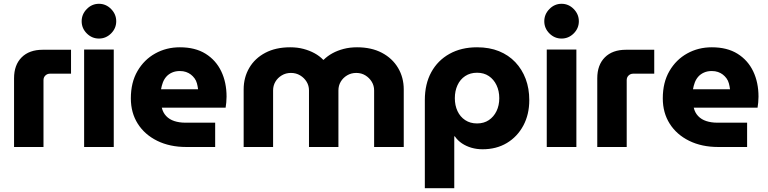

<svg xmlns="http://www.w3.org/2000/svg" viewBox="-20 -774 4046 1011"><path d="M54 0V-362Q54 -432 94 -472Q134 -512 205 -512H354V-386H243Q229 -386 219 -376.5Q209 -367 209 -352V0Z M423 0V-513H579V0ZM501 -571Q464 -571 437 -598Q410 -625 410 -662Q410 -699 437 -726.5Q464 -754 501 -754Q538 -754 565 -726.5Q592 -699 592 -662Q592 -625 565 -598Q538 -571 501 -571Z M961 0Q874 0 808 -32.5Q742 -65 705.5 -122.5Q669 -180 669 -256Q669 -340 704 -400Q739 -460 797.5 -492.5Q856 -525 927 -525Q1008 -525 1062.5 -491Q1117 -457 1145 -398.5Q1173 -340 1173 -265Q1173 -252 1171.5 -234.5Q1170 -217 1168 -207H832Q838 -181 855 -163Q872 -145 898 -136.5Q924 -128 956 -128H1113V0ZM828 -304H1023Q1021 -320 1017 -335Q1013 -350 1004.5 -361.5Q996 -373 985 -381.5Q974 -390 959.5 -395Q945 -400 927 -400Q904 -400 886 -392Q868 -384 856 -370.5Q844 -357 837.5 -339.5Q831 -322 828 -304Z M1263 0V-303Q1263 -366 1292.5 -416.5Q1322 -467 1377 -496Q1432 -525 1508 -525Q1546 -525 1578 -516.5Q1610 -508 1636.5 -493.5Q1663 -479 1682 -459H1684Q1704 -479 1730.5 -493.5Q1757 -508 1789.5 -516.5Q1822 -525 1860 -525Q1936 -525 1991 -496Q2046 -467 2076 -416.5Q2106 -366 2106 -303V0H1950V-298Q1950 -323 1937.5 -343.5Q1925 -364 1904 -377Q1883 -390 1856 -390Q1829 -390 1807.5 -377Q1786 -364 1774 -343.5Q1762 -323 1762 -298V0H1607V-298Q1607 -323 1594.5 -343.5Q1582 -364 1560.5 -377Q1539 -390 1512 -390Q1485 -390 1463.5 -377Q1442 -364 1430 -343.5Q1418 -323 1418 -298V0Z M2492 -525Q2557 -525 2607.5 -504.5Q2658 -484 2693.5 -446.5Q2729 -409 2748 -358.5Q2767 -308 2767 -247Q2767 -171 2735.5 -112.5Q2704 -54 2649 -21Q2594 12 2521 12Q2490 12 2462.5 4Q2435 -4 2412.5 -19Q2390 -34 2375 -56H2372V217H2217V-247Q2217 -332 2251 -394Q2285 -456 2347 -490.5Q2409 -525 2492 -525ZM2492 -391Q2456 -391 2429.5 -373.5Q2403 -356 2389 -325.5Q2375 -295 2375 -257Q2375 -219 2389 -189Q2403 -159 2429.5 -141.5Q2456 -124 2492 -124Q2528 -124 2554 -141.5Q2580 -159 2594.5 -189Q2609 -219 2609 -257Q2609 -295 2594.5 -325.5Q2580 -356 2554 -373.5Q2528 -391 2492 -391Z M2859 0V-513H3015V0ZM2937 -571Q2900 -571 2873 -598Q2846 -625 2846 -662Q2846 -699 2873 -726.5Q2900 -754 2937 -754Q2974 -754 3001 -726.5Q3028 -699 3028 -662Q3028 -625 3001 -598Q2974 -571 2937 -571Z M3125 0V-362Q3125 -432 3165 -472Q3205 -512 3276 -512H3425V-386H3314Q3300 -386 3290 -376.5Q3280 -367 3280 -352V0Z M3762 0Q3675 0 3609 -32.5Q3543 -65 3506.5 -122.5Q3470 -180 3470 -256Q3470 -340 3505 -400Q3540 -460 3598.5 -492.5Q3657 -525 3728 -525Q3809 -525 3863.5 -491Q3918 -457 3946 -398.5Q3974 -340 3974 -265Q3974 -252 3972.5 -234.5Q3971 -217 3969 -207H3633Q3639 -181 3656 -163Q3673 -145 3699 -136.5Q3725 -128 3757 -128H3914V0ZM3629 -304H3824Q3822 -320 3818 -335Q3814 -350 3805.5 -361.5Q3797 -373 3786 -381.5Q3775 -390 3760.5 -395Q3746 -400 3728 -400Q3705 -400 3687 -392Q3669 -384 3657 -370.5Q3645 -357 3638.5 -339.5Q3632 -322 3629 -304Z"/></svg>

Font: MuseoModerno Thin
Style: Bold
Weight: 700
Version: Version 1.003